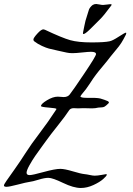

<svg xmlns="http://www.w3.org/2000/svg" viewBox="-49 -935 666 961"><path d="M466.8 -910.2Q471.7 -910.2 485.4 -912.1Q499 -914.1 502.9 -914.1Q509.8 -914.1 509.8 -911.1L507.8 -907.2Q469.7 -855.5 450.2 -836.9Q445.3 -832 434.6 -821.3Q423.8 -810.5 415 -801.8Q406.2 -793 396.5 -783.7Q386.7 -774.4 379.4 -769.5Q372.1 -764.6 369.1 -764.6Q366.2 -764.6 366.2 -768.6Q366.2 -772.5 367.2 -775.4Q370.1 -789.1 373 -804.2Q376 -819.3 378.9 -831.1Q381.8 -842.8 386.7 -856.4Q388.7 -861.3 391.6 -872.1Q394.5 -882.8 396.5 -887.7Q398.4 -892.6 403.3 -898.9Q408.2 -905.3 415 -910.2Q422.9 -915 432.6 -915Q437.5 -915 448.7 -912.6Q460 -910.2 466.8 -910.2ZM424.8 -55.7Q438.5 -55.7 460 -59.6Q481.4 -63.5 482.4 -63.5Q485.4 -63.5 485.4 -60.5Q485.4 -54.7 467.8 -39.1Q450.2 -23.4 418.5 -8.8Q386.7 5.9 355.5 5.9Q319.3 5.9 266.6 -19.5Q213.9 -44.9 193.4 -44.9Q173.8 -44.9 144 -35.6Q114.3 -26.4 97.7 -24.4Q83 -22.5 40 -11.2Q-2.9 0 -16.6 0Q-29.3 0 -29.3 -6.8Q-29.3 -11.7 -17.1 -29.3Q-4.9 -46.9 23.9 -87.4Q52.7 -127.9 78.1 -168Q107.4 -213.9 148.9 -268.1Q190.4 -322.3 232.4 -386.7Q233.4 -387.7 233.4 -389.6Q233.4 -393.6 194.8 -396.5Q156.2 -399.4 156.2 -404.3Q156.2 -415 186 -433.1Q215.8 -451.2 240.2 -451.2Q245.1 -451.2 255.4 -450.2Q265.6 -449.2 269.5 -449.2Q290 -449.2 299.8 -461.9Q315.4 -481.4 373.5 -567.9Q431.6 -654.3 431.6 -664.1Q431.6 -675.8 406.2 -675.8Q394.5 -675.8 362.3 -672.4Q330.1 -668.9 313.5 -668.9Q296.9 -668.9 284.2 -671.9Q271.5 -674.8 240.2 -681.6Q209 -688.5 195.8 -691.9Q182.6 -695.3 161.1 -705.1Q139.6 -714.8 122.1 -728.5Q118.2 -731.4 118.2 -737.3Q118.2 -745.1 137.7 -766.6Q157.2 -788.1 168 -788.1Q169.9 -788.1 175.8 -786.1Q262.7 -745.1 302.7 -733.9Q342.8 -722.7 409.2 -722.7Q474.6 -722.7 500 -728.5Q514.6 -731.4 545.4 -751.5Q576.2 -771.5 581.1 -771.5Q583 -771.5 583 -768.6Q583 -767.6 581.1 -761.7Q568.4 -736.3 558.1 -720.2Q547.9 -704.1 529.8 -683.1Q511.7 -662.1 503.9 -651.4Q489.3 -631.8 465.8 -604Q442.4 -576.2 430.7 -560.5Q419.9 -546.9 400.9 -517.1Q381.8 -487.3 359.4 -461.9Q353.5 -454.1 353.5 -453.1Q353.5 -445.3 384.8 -445.3H412.1Q447.3 -445.3 460.9 -439.5Q463.9 -438.5 474.6 -435.1Q485.4 -431.6 490.7 -428.7Q496.1 -425.8 496.1 -421.9Q496.1 -419.9 494.1 -418Q481.4 -405.3 474.6 -401.4Q467.8 -397.5 458.5 -397.5Q449.2 -397.5 443.4 -396.5Q427.7 -392.6 411.1 -392.6Q404.3 -392.6 391.1 -393.1Q377.9 -393.6 370.1 -393.6Q361.3 -393.6 353.5 -393.1Q345.7 -392.6 342.8 -392.6Q338.9 -392.6 331.1 -393.1Q323.2 -393.6 320.3 -393.6Q303.7 -393.6 296.9 -382.8Q279.3 -355.5 240.7 -307.1Q202.1 -258.8 182.6 -231.4Q180.7 -228.5 161.6 -202.6Q142.6 -176.8 127.4 -154.8Q112.3 -132.8 98.1 -107.4Q84 -82 84 -70.3Q84 -58.6 99.6 -58.6Q113.3 -58.6 169.9 -74.2Q226.6 -89.8 252.9 -89.8Q274.4 -89.8 314.9 -77.6Q355.5 -65.4 374 -63.5Q384.8 -62.5 400.4 -59.1Q416 -55.7 424.8 -55.7Z"/></svg>

Font: Isabella
Style: Medium
Weight: 500
Designer: John Stracke
Version: Version 001.202